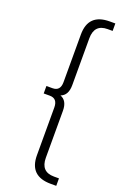

<svg xmlns="http://www.w3.org/2000/svg" viewBox="-176 -794 672 1040"><g transform="rotate(20 160.0 -274.0)"><path d="M192 -348Q192 -289 151 -274Q192 -259 192 -200V70Q192 151 268 151H297V194H265Q142 194 142 74V-201Q142 -253 97 -253H62V-296H97Q142 -296 142 -347V-622Q142 -742 265 -742H297V-699H268Q192 -699 192 -618Z"/></g></svg>

Font: mBank Light
Style: Regular
Weight: 300
Designer: Julieta Ulanovsky
Foundry: Julieta Ulanovsky
Version: Version 7.200;PS 007.200;hotconv 1.0.88;makeotf.lib2.5.64775